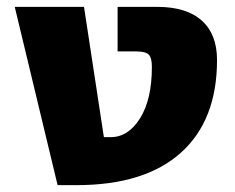

<svg xmlns="http://www.w3.org/2000/svg" viewBox="-20 -540 686 560"><path d="M423 -345Q423 -372 413.5 -381Q404 -390 378 -390H323V-520H438Q524 -520 568.5 -480Q613 -440 613 -365Q613 -189 507.5 -94.5Q402 0 203 0H148L23 -520H225L283 -140H303Q354 -140 388.5 -195Q423 -250 423 -345Z"/></svg>

Font: Mplus 1p Black
Style: Regular
Weight: 900
Version: Version 1.061